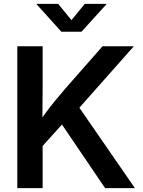

<svg xmlns="http://www.w3.org/2000/svg" viewBox="-20 -965 732 985"><path d="M162.6 -176.3V-312.5Q186.5 -348.1 210 -380.1Q233.4 -412.1 259 -443.6Q284.7 -475.1 314 -509.3L505.9 -727.5H666.5L358.4 -379.9L348.6 -382.3ZM68.8 0V-727.5H198.7V-510.7L197.3 -335.9L198.7 -272.5V0ZM519 0 286.6 -342.8 367.2 -441.4 671.9 0ZM278.3 -945.3 346.7 -861.8 415 -945.3H525.9V-942.9L397.9 -802.2H294.9L168 -942.9V-945.3Z"/></svg>

Font: Inter 20pt SemiBold
Style: Regular
Weight: 600
Version: Version 4.001;git-66647c0bb